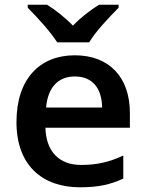

<svg xmlns="http://www.w3.org/2000/svg" viewBox="-20 -786 619 816"><path d="M223 -606H359C385 -651 447 -716 484 -753V-766H401C366 -744 324 -713 290 -677C255 -713 215 -744 180 -766H98V-753C135 -716 195 -651 223 -606ZM298 -551C149 -551 50 -451 50 -267C50 -82 161 10 320 10C399 10 450 -2 504 -27V-125C446 -98 394 -85 325 -85C231 -85 176 -142 173 -243H532V-306C532 -459 443 -551 298 -551ZM298 -461C377 -461 413 -406 414 -329H176C183 -415 228 -461 298 -461Z"/></svg>

Font: Noto Sans Kayah Li SemiBold
Style: Regular
Weight: 600
Designer: Monotype Design Team, Sérgio Martins
Foundry: Monotype Imaging Inc.
Version: Version 2.002